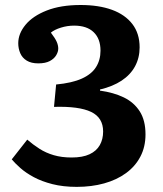

<svg xmlns="http://www.w3.org/2000/svg" viewBox="-20 -734 651 768"><path d="M287 13.5Q232.5 13.5 189.5 2.5Q146.5 -8.5 115 -25.5Q83.5 -42.5 61.7 -61.7Q40 -81 27 -96.5L89 -175.5Q112 -155.5 137.8 -139Q163.5 -122.5 195 -113.3Q226.5 -104 266.5 -104Q310.5 -104 338.2 -117Q366 -130 379.2 -153.5Q392.5 -177 392.5 -208Q392.5 -263.5 344.2 -286.5Q296 -309.5 196 -306.5L204.5 -396Q268 -402 307 -419.5Q346 -437 364 -465.5Q382 -494 382 -531.5Q382 -579 354.7 -605.2Q327.5 -631.5 276.5 -631.5Q249.5 -631.5 223.8 -623.5Q198 -615.5 183.5 -603.5Q201 -580.5 207 -566.5Q213 -552.5 213 -539.5Q213 -527 204.8 -513Q196.5 -499 179 -489.7Q161.5 -480.5 133 -480.5Q105 -480.5 87 -491.5Q69 -502.5 61 -521.2Q53 -540 53 -561Q53 -599.5 82 -634.7Q111 -670 167 -692Q223 -714 302.5 -714Q375 -714 427.8 -694.8Q480.5 -675.5 509.5 -637.8Q538.5 -600 538.5 -544.5Q538.5 -503 520.3 -469Q502 -435 466.5 -411.5Q431 -388 380 -376V-371.5Q434.5 -364 475.3 -344.3Q516 -324.5 539 -288.5Q562 -252.5 562 -196.5Q562 -146.5 541.5 -107.5Q521 -68.5 484 -41.5Q447 -14.5 396.8 -0.5Q346.5 13.5 287 13.5Z"/></svg>

Font: Literata Variable Black
Style: Regular
Weight: 900
Designer: Latin by Veronika Burian and Jose Scaglione. Greek by Irene Vlachou. Cyrillic by Vera Evstafieva.
Foundry: TypeTogether
Version: Version 3.021